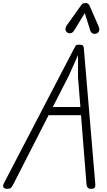

<svg xmlns="http://www.w3.org/2000/svg" viewBox="-45 -1220 694 1243"><path d="M0 2.5Q-9.5 2.5 -16.5 -1.5Q-23.5 -5.5 -24.8 -13.8Q-26 -22 -19.5 -34L431 -899Q439.5 -915.5 444.2 -923.2Q449 -931 468.5 -931Q484.5 -931 490.8 -925.5Q497 -920 497.5 -910L572 -28Q573.5 -13.5 568 -5.5Q562.5 2.5 546 2.5Q526.5 2.5 521.2 -6.8Q516 -16 515 -27L479.5 -474H269.5L43 -30.5Q33 -10.5 26 -4Q19 2.5 0 2.5ZM297 -527.5H475.5L460 -719.5V-863L400 -729ZM579.5 -1003Q565.5 -998 554.2 -1004Q543 -1010 539 -1023.5L504 -1135.5L436.5 -1025Q424.5 -1005.5 410.8 -1004.8Q397 -1004 388.5 -1011Q378 -1020.5 378.5 -1032.2Q379 -1044 386.5 -1054.5L479.5 -1185Q488 -1197.5 496.2 -1199Q504.5 -1200.5 512 -1200.5Q516.5 -1200.5 524 -1196Q531.5 -1191.5 535 -1183L591.5 -1053.5Q601.5 -1031.5 596.2 -1019Q591 -1006.5 579.5 -1003Z"/></svg>

Font: Edu VIC WA NT Hand Pre
Style: Regular
Weight: 400
Designer: Tina and Corey Anderson, Eben Sorkin, Mirko Velimirovic
Foundry: Google for Education
Version: Version 1.000